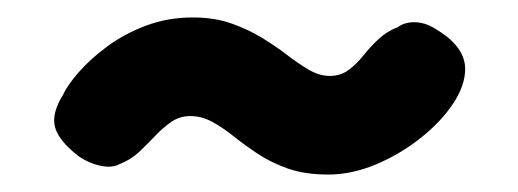

<svg xmlns="http://www.w3.org/2000/svg" viewBox="-20 -373 594 220"><path d="M201 -353Q226 -353 245.5 -346Q265 -339 280.5 -329.5Q296 -320 309 -310Q322 -300 334 -293Q346 -286 358 -286Q370 -286 379 -292.5Q388 -299 396 -309Q404 -319 413.5 -328Q423 -337 436 -342Q444 -348 456.5 -347.5Q469 -347 482 -338Q498 -328 505.5 -317Q513 -306 513 -294Q513 -275 499 -254Q485 -233 461.5 -214.5Q438 -196 410.5 -184.5Q383 -173 356 -173Q329 -173 309.5 -180Q290 -187 275 -197Q260 -207 247.5 -217Q235 -227 223 -233.5Q211 -240 198 -240Q186 -240 176.5 -233.5Q167 -227 158 -217.5Q149 -208 139.5 -199Q130 -190 117 -185Q112 -182 104.5 -182Q97 -182 88 -185Q79 -188 70 -194Q47 -212 43 -227.5Q39 -243 52 -264Q57 -275 70 -290Q83 -305 102.5 -319.5Q122 -334 147 -343.5Q172 -353 201 -353Z"/></svg>

Font: Fredoka Medium
Style: Regular
Weight: 500
Designer: Ben Nathan
Foundry: Milena B. Brandão, Ben Nathan
Version: Version 2.001